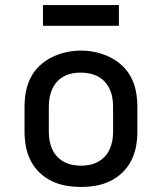

<svg xmlns="http://www.w3.org/2000/svg" viewBox="-20 -731 640 759"><path d="M300 8Q270 8 241 3Q212 -2 185 -15Q158 -28 136.5 -48.5Q115 -69 101.5 -95.5Q88 -122 82.5 -151Q77 -180 77 -210V-310Q77 -340 82.5 -369Q88 -398 101.5 -424.5Q115 -451 137 -471.5Q159 -492 185.5 -505Q212 -518 241 -524.5Q270 -531 300 -531Q330 -531 359 -524.5Q388 -518 414.5 -505Q441 -492 463 -471.5Q485 -451 498.5 -424.5Q512 -398 517.5 -369Q523 -340 523 -310V-210Q523 -180 517.5 -151Q512 -122 498.5 -95.5Q485 -69 463.5 -48.5Q442 -28 415 -15Q388 -2 359 3Q330 8 300 8ZM300 -76Q318 -76 335 -79.5Q352 -83 367.5 -91.5Q383 -100 395 -113Q407 -126 414 -142Q421 -158 424 -175Q427 -192 427 -210V-310Q427 -328 424 -345.5Q421 -363 413.5 -379Q406 -395 394 -408Q382 -421 366.5 -429Q351 -437 333.5 -440.5Q316 -444 298 -444Q281 -444 264 -440.5Q247 -437 231.5 -428.5Q216 -420 204.5 -407Q193 -394 186 -378Q179 -362 176 -344.5Q173 -327 173 -310V-210Q173 -192 176 -175Q179 -158 186 -142Q193 -126 205 -113Q217 -100 232.5 -91.5Q248 -83 265 -79.5Q282 -76 300 -76ZM150 -629V-711H450V-629Z"/></svg>

Font: Zed Mono Medium Extended
Style: Regular
Weight: 500
Width: 7
Monospace: yes
Designer: Belleve Invis
Foundry: Belleve Invis
Version: Version 1.0.0; ttfautohint (v1.8.4)